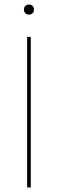

<svg xmlns="http://www.w3.org/2000/svg" viewBox="-20 -822 254 842"><path d="M115 -660V0H99V-660ZM107 -802Q117 -802 123 -796Q129 -790 129 -780Q129 -770 123 -764Q117 -758 107 -758Q97 -758 91 -764Q85 -770 85 -780Q85 -790 91 -796Q97 -802 107 -802Z"/></svg>

Font: Work Sans Thin
Style: Regular
Weight: 250
Designer: Wei Huang
Foundry: Wei Huang
Version: Version 2.012